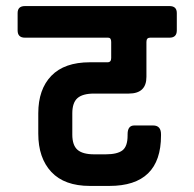

<svg xmlns="http://www.w3.org/2000/svg" viewBox="-20 -643 640 632"><path d="M276 -438H334Q346 -438 346 -452V-505Q346 -519 336 -519H62Q38 -519 38 -543V-600Q38 -623 62 -623H538Q562 -623 562 -600V-543Q562 -519 538 -519H474Q462 -519 462 -505V-390Q462 -335 404 -335H290Q252 -335 235 -320Q218 -305 218 -270V-200Q218 -165 235 -150Q252 -135 290 -135H328Q366 -135 383 -148Q400 -161 400 -197V-201Q400 -230 422 -230H484Q510 -230 510 -201V-197Q510 -31 340 -31H276Q192 -31 149 -77Q106 -123 106 -203V-270Q106 -349 149 -393.5Q192 -438 276 -438Z"/></svg>

Font: RajdhaniMono
Style: Bold
Weight: 700
Monospace: yes
Designer: Satya Rajpurohit, Jyotish Sonowal
Foundry: Indian Type Foundry
Version: Version 1.201;PS 1.0;hotconv 1.0.78;makeotf.lib2.5.61930; tt